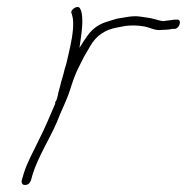

<svg xmlns="http://www.w3.org/2000/svg" viewBox="-20 -542 532 546"><path d="M42 -30C40 -22 44 -16 50 -16C60 -16 64 -20 68 -29L73 -47C89 -97 120 -145 141 -193C153 -225 170 -257 179 -286C186 -308 194 -332 204 -351L218 -379L236 -410C254 -442 280 -458 314 -464L330 -467C350 -471 372 -470 389 -467C407 -464 421 -454 440 -457H441C450 -457 464 -458 470 -460H478C493 -463 498 -490 481 -486H474C465 -484 455 -484 446 -482H445C440 -482 437 -483 433 -484L418 -488C411 -490 405 -491 398 -492L377 -495C356 -498 334 -492 313 -489L293 -483C285 -480 275 -478 268 -474C245 -463 233 -448 218 -425L206 -406L209 -427C214 -462 217 -491 210 -514H209C206 -532 179 -516 183 -504H184C185 -496 188 -492 188 -479C189 -451 182 -418 174 -384C171 -370 168 -357 164 -346C160 -327 154 -312 151 -297L146 -279C145 -273 142 -256 137 -252V-250V-249V-247C122 -213 108 -178 91 -145C76 -113 57 -80 48 -50ZM139 -188Z"/></svg>

Font: Stray Cat
Style: LtObl
Weight: 300
Version: Version 1.0